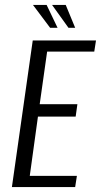

<svg xmlns="http://www.w3.org/2000/svg" viewBox="-20 -754 407 774"><path d="M28 0 112 -591H367L360 -546H170L140 -334H292L285 -284H133L100 -45H290L283 0ZM283 -642H256L190 -734H245ZM212 -642H182L113 -734H168Z"/></svg>

Font: Alumni Sans
Style: Italic
Weight: 400
Italic angle: -8°
Version: Version 1.016